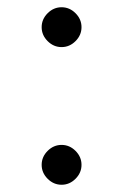

<svg xmlns="http://www.w3.org/2000/svg" viewBox="-20 -495 340 530"><path d="M111.5 -381.5Q95 -398 95 -420Q95 -442 111.5 -458.5Q128 -475 150 -475Q172 -475 188.5 -458.5Q205 -442 205 -420Q205 -398 188.5 -381.5Q172 -365 150 -365Q128 -365 111.5 -381.5ZM111.5 -1.5Q95 -18 95 -40Q95 -62 111.5 -78.5Q128 -95 150 -95Q172 -95 188.5 -78.5Q205 -62 205 -40Q205 -18 188.5 -1.5Q172 15 150 15Q128 15 111.5 -1.5Z"/></svg>

Font: renner_400book
Style: Book
Weight: 400
Version: Version 003.000 ; ttfautohint (v0.97) -l 8 -r 50 -G 200 -x 1